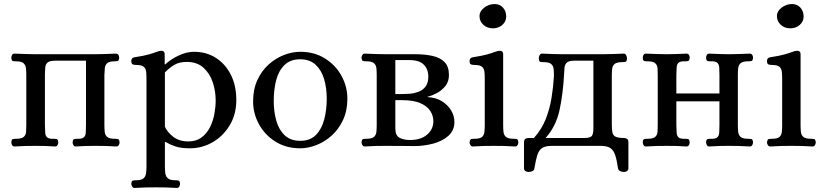

<svg xmlns="http://www.w3.org/2000/svg" viewBox="-20 -721 4074 949"><path d="M52 3Q44 3 40 -3.5Q36 -10 36 -17Q37 -32 43 -33.5Q49 -35 59 -35Q87 -35 97.5 -44.5Q108 -54 109 -70Q110 -86 110 -103V-350Q110 -367 108.5 -382.5Q107 -398 97 -408Q87 -418 59 -418Q49 -418 43 -419.5Q37 -421 36 -436Q36 -444 40 -450Q44 -456 52 -456Q81 -455 105 -454Q129 -453 156 -453H450Q476 -453 500.5 -454Q525 -455 553 -456Q561 -456 565 -450Q569 -444 569 -436Q568 -421 561.5 -419.5Q555 -418 547 -418Q519 -418 509 -408Q499 -398 498 -382.5Q497 -367 496 -350V-103Q496 -86 497.5 -70Q499 -54 509.5 -44.5Q520 -35 548 -35Q557 -35 563.5 -33.5Q570 -32 571 -17Q571 -10 567 -3.5Q563 3 555 3Q526 1 502 0.5Q478 0 451 0Q425 0 404 0.5Q383 1 354 3Q347 3 343 -3.5Q339 -10 339 -17Q340 -32 346 -33.5Q352 -35 361 -35Q385 -34 394 -42Q403 -50 404 -65.5Q405 -81 405 -103V-421H252Q224 -421 214 -411Q204 -401 203.5 -385.5Q203 -370 202 -353V-103Q203 -81 203.5 -65.5Q204 -50 213 -42Q222 -34 246 -35Q254 -35 260.5 -33.5Q267 -32 268 -17Q268 -10 264 -3.5Q260 3 252 3Q224 1 203 0.5Q182 0 156 0Q129 0 105 0.5Q81 1 52 3Z M645 208Q638 208 633.5 201.5Q629 195 629 188Q630 173 636.5 171.5Q643 170 652 170Q679 170 689.5 160.5Q700 151 702 135Q704 119 704 102V-332Q704 -350 702.5 -365.5Q701 -381 691 -390.5Q681 -400 653 -400Q644 -400 636.5 -402.5Q629 -405 629 -420Q629 -435 645 -438Q691 -445 715.5 -452Q740 -459 752.5 -464Q765 -469 775 -470Q783 -471 788.5 -467Q794 -463 794 -451V-403H797Q825 -429 864 -447Q903 -465 939 -465Q1000 -465 1047 -435Q1094 -405 1121 -351.5Q1148 -298 1148 -227Q1148 -155 1115 -101Q1082 -47 1030 -17.5Q978 12 919 12Q874 12 846.5 2.5Q819 -7 799 -19H795V102Q795 119 797 135Q799 151 810 160.5Q821 170 847 170Q856 170 862.5 171.5Q869 173 870 188Q870 195 866 201.5Q862 208 854 208Q825 206 800.5 205.5Q776 205 749 205Q722 205 698 205.5Q674 206 645 208ZM911 -22Q950 -22 976 -41.5Q1002 -61 1017.5 -91.5Q1033 -122 1039.5 -157.5Q1046 -193 1046 -224Q1046 -271 1031.5 -314.5Q1017 -358 985.5 -386.5Q954 -415 903 -415Q865 -415 840 -399.5Q815 -384 795 -363V-95Q806 -69 835.5 -45.5Q865 -22 911 -22Z M1464 12Q1394 12 1341.5 -21Q1289 -54 1260 -107Q1231 -160 1231 -220Q1231 -279 1252 -325Q1273 -371 1307.5 -402Q1342 -433 1383 -449Q1424 -465 1464 -465Q1534 -465 1586.5 -432Q1639 -399 1668 -346Q1697 -293 1697 -233Q1697 -174 1675.5 -128Q1654 -82 1619.5 -51Q1585 -20 1544 -4Q1503 12 1464 12ZM1464 -25Q1513 -25 1541.5 -54Q1570 -83 1582.5 -130.5Q1595 -178 1595 -233Q1595 -286 1582 -330Q1569 -374 1540 -401Q1511 -428 1464 -428Q1415 -428 1386 -399.5Q1357 -371 1345 -324.5Q1333 -278 1333 -222Q1333 -170 1345.5 -125Q1358 -80 1387 -52.5Q1416 -25 1464 -25Z M1783 3Q1776 3 1771.5 -3.5Q1767 -10 1767 -17Q1768 -32 1774.5 -33.5Q1781 -35 1790 -35Q1818 -35 1828.5 -44.5Q1839 -54 1840.5 -70Q1842 -86 1842 -103V-350Q1842 -368 1840.5 -383.5Q1839 -399 1828.5 -408.5Q1818 -418 1790 -418Q1781 -418 1774.5 -419.5Q1768 -421 1767 -436Q1767 -444 1771.5 -450Q1776 -456 1783 -456Q1812 -455 1836 -454Q1860 -453 1887 -453H2033Q2081 -453 2118.5 -444.5Q2156 -436 2177.5 -414Q2199 -392 2199 -350Q2199 -318 2181.5 -296Q2164 -274 2139.5 -261Q2115 -248 2094 -243V-241Q2135 -239 2164.5 -220.5Q2194 -202 2210 -175Q2226 -148 2226 -118Q2226 -76 2196 -49.5Q2166 -23 2120.5 -11Q2075 1 2028 1Q2013 1 1984 0.5Q1955 0 1887 0Q1860 0 1836 0.5Q1812 1 1783 3ZM1934 -256H1966Q1981 -256 2003 -257.5Q2025 -259 2046.5 -266.5Q2068 -274 2082.5 -292Q2097 -310 2097 -342Q2097 -379 2074.5 -401.5Q2052 -424 2004 -424H1934ZM2007 -29Q2060 -29 2091 -55.5Q2122 -82 2122 -122Q2122 -149 2106.5 -173Q2091 -197 2057 -211.5Q2023 -226 1966 -226H1934V-86Q1934 -51 1955 -40Q1976 -29 2007 -29Z M2317 3Q2310 3 2305.5 -3.5Q2301 -10 2301 -17Q2303 -32 2309 -33.5Q2315 -35 2325 -35Q2353 -35 2363 -44.5Q2373 -54 2374.5 -70Q2376 -86 2376 -103V-332Q2376 -350 2374.5 -365.5Q2373 -381 2363 -390.5Q2353 -400 2325 -400Q2316 -400 2308.5 -402.5Q2301 -405 2301 -420Q2301 -435 2317 -438Q2363 -445 2387.5 -452Q2412 -459 2425 -464Q2438 -469 2448 -470Q2456 -471 2461.5 -467Q2467 -463 2467 -451V-103Q2467 -86 2468.5 -70Q2470 -54 2480.5 -44.5Q2491 -35 2519 -35Q2528 -35 2534.5 -33.5Q2541 -32 2542 -17Q2542 -10 2538 -3.5Q2534 3 2526 3Q2497 1 2472.5 0.5Q2448 0 2421 0Q2394 0 2370 0.5Q2346 1 2317 3ZM2416 -581Q2388 -581 2369 -598.5Q2350 -616 2350 -642Q2350 -665 2373 -683Q2396 -701 2425 -701Q2450 -701 2466 -683.5Q2482 -666 2482 -639Q2482 -615 2463 -598Q2444 -581 2416 -581Z M2592 129Q2584 129 2577 124.5Q2570 120 2570 111V-16Q2570 -30 2576.5 -34.5Q2583 -39 2593 -39H2619Q2657 -81 2677 -131.5Q2697 -182 2706 -237Q2715 -292 2718 -346Q2718 -364 2716.5 -379.5Q2715 -395 2704.5 -404.5Q2694 -414 2666 -414Q2657 -414 2650.5 -415.5Q2644 -417 2643 -432Q2643 -440 2647 -448Q2651 -456 2659 -456Q2688 -455 2711.5 -454Q2735 -453 2762 -453H2959Q2986 -453 3010 -454Q3034 -455 3063 -456Q3071 -456 3075 -448Q3079 -440 3079 -432Q3078 -417 3071.5 -415.5Q3065 -414 3056 -414Q3028 -414 3017.5 -404.5Q3007 -395 3005.5 -379.5Q3004 -364 3004 -346V-108Q3004 -84 3006.5 -68.5Q3009 -53 3021.5 -46Q3034 -39 3063 -39Q3073 -39 3079.5 -34.5Q3086 -30 3086 -16V111Q3086 120 3079 124.5Q3072 129 3064 129Q3054 129 3045.5 125Q3037 121 3035 113Q3029 71 3021 46.5Q3013 22 2997 11Q2981 0 2949 0H2707Q2675 0 2659 11Q2643 22 2635.5 46.5Q2628 71 2621 113Q2620 121 2611 125Q2602 129 2592 129ZM2677 -39H2872Q2892 -39 2902.5 -46.5Q2913 -54 2913 -88V-421H2818Q2791 -421 2781 -411Q2771 -401 2770 -385.5Q2769 -370 2768 -353Q2763 -259 2746 -178.5Q2729 -98 2677 -39Z M3173 3Q3165 3 3161 -3.5Q3157 -10 3157 -17Q3158 -32 3164 -33.5Q3170 -35 3180 -35Q3208 -35 3218.5 -44.5Q3229 -54 3230 -70Q3231 -86 3231 -103V-350Q3231 -368 3230 -383.5Q3229 -399 3218.5 -408.5Q3208 -418 3180 -418Q3170 -418 3164 -419.5Q3158 -421 3157 -436Q3157 -444 3161 -450Q3165 -456 3173 -456Q3202 -455 3226 -454Q3250 -453 3277 -453Q3303 -453 3324 -454Q3345 -455 3373 -456Q3381 -456 3385 -450Q3389 -444 3389 -436Q3388 -421 3381.5 -419.5Q3375 -418 3367 -418Q3343 -419 3334 -411Q3325 -403 3324.5 -387.5Q3324 -372 3323 -350V-259H3536V-350Q3536 -372 3535 -387.5Q3534 -403 3525 -411Q3516 -419 3492 -418Q3483 -418 3477 -419.5Q3471 -421 3470 -436Q3470 -444 3474 -450Q3478 -456 3485 -456Q3514 -455 3535 -454Q3556 -453 3582 -453Q3609 -453 3633 -454Q3657 -455 3686 -456Q3694 -456 3698 -450Q3702 -444 3702 -436Q3701 -421 3694.5 -419.5Q3688 -418 3679 -418Q3651 -418 3640.5 -408.5Q3630 -399 3628.5 -383.5Q3627 -368 3627 -350V-103Q3627 -86 3628.5 -70Q3630 -54 3640.5 -44.5Q3651 -35 3679 -35Q3688 -35 3694.5 -33.5Q3701 -32 3702 -17Q3702 -10 3698 -3.5Q3694 3 3686 3Q3657 1 3633 0.5Q3609 0 3582 0Q3556 0 3535 0.5Q3514 1 3485 3Q3478 3 3474 -3.5Q3470 -10 3470 -17Q3471 -32 3477 -33.5Q3483 -35 3492 -35Q3516 -34 3525 -42Q3534 -50 3535 -65.5Q3536 -81 3536 -103V-220H3323V-103Q3324 -81 3324.5 -65.5Q3325 -50 3334 -42Q3343 -34 3367 -35Q3375 -35 3381.5 -33.5Q3388 -32 3389 -17Q3389 -10 3385 -3.5Q3381 3 3373 3Q3345 1 3324 0.5Q3303 0 3277 0Q3250 0 3226 0.5Q3202 1 3173 3Z M3787 3Q3780 3 3775.5 -3.5Q3771 -10 3771 -17Q3773 -32 3779 -33.5Q3785 -35 3795 -35Q3823 -35 3833 -44.5Q3843 -54 3844.5 -70Q3846 -86 3846 -103V-332Q3846 -350 3844.5 -365.5Q3843 -381 3833 -390.5Q3823 -400 3795 -400Q3786 -400 3778.5 -402.5Q3771 -405 3771 -420Q3771 -435 3787 -438Q3833 -445 3857.5 -452Q3882 -459 3895 -464Q3908 -469 3918 -470Q3926 -471 3931.5 -467Q3937 -463 3937 -451V-103Q3937 -86 3938.5 -70Q3940 -54 3950.5 -44.5Q3961 -35 3989 -35Q3998 -35 4004.5 -33.5Q4011 -32 4012 -17Q4012 -10 4008 -3.5Q4004 3 3996 3Q3967 1 3942.5 0.5Q3918 0 3891 0Q3864 0 3840 0.5Q3816 1 3787 3ZM3886 -581Q3858 -581 3839 -598.5Q3820 -616 3820 -642Q3820 -665 3843 -683Q3866 -701 3895 -701Q3920 -701 3936 -683.5Q3952 -666 3952 -639Q3952 -615 3933 -598Q3914 -581 3886 -581Z"/></svg>

Font: Alice
Style: Regular
Weight: 400
Designer: Ksenia Yerulevich
Foundry: Cyreal (http://www.cyreal.org/)
Version: Version 2.003; ttfautohint (v1.8.3)